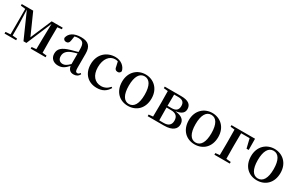

<svg xmlns="http://www.w3.org/2000/svg" viewBox="158 -1745 4533 2963"><g transform="rotate(30 2424.5 -263.5)"><path d="M127 0H247V-29L164 -36V-221L154 -492L353 -43H405L594 -491L588 -219L586 -37L506 -29V0H772V-29L697 -37L695 -232V-296L697 -491L773 -499V-527H576L415 -150L247 -527H43V-499L127 -489V-36L40 -29V0Z M1274 15C1323 15 1356 -4 1379 -46L1363 -61C1345 -38 1334 -31 1318 -31C1293 -31 1280 -47 1280 -100V-356C1280 -488 1223 -543 1097 -543C968 -543 889 -490 874 -404C880 -376 900 -362 928 -362C957 -362 981 -380 986 -428L997 -500C1020 -507 1041 -510 1062 -510C1140 -510 1171 -480 1171 -372V-324C1130 -313 1087 -302 1051 -291C907 -250 859 -199 859 -117C859 -33 918 16 1000 16C1075 16 1117 -16 1173 -77C1184 -19 1216 15 1274 15ZM1171 -109C1116 -55 1084 -41 1051 -41C1000 -41 965 -71 965 -133C965 -194 1000 -238 1077 -268C1102 -278 1136 -288 1171 -297Z M1688 16C1790 16 1854 -24 1900 -102L1883 -115C1842 -67 1792 -42 1733 -42C1622 -42 1547 -126 1547 -271C1547 -420 1620 -510 1717 -510C1735 -510 1752 -508 1769 -502L1786 -427C1791 -377 1814 -359 1847 -359C1874 -359 1891 -372 1899 -401C1881 -484 1803 -543 1706 -543C1558 -543 1428 -441 1428 -256C1428 -83 1540 16 1688 16Z M2244 16C2391 16 2507 -85 2507 -265C2507 -444 2384 -543 2244 -543C2105 -543 1982 -443 1982 -265C1982 -86 2097 16 2244 16ZM2244 -17C2156 -17 2103 -100 2103 -263C2103 -426 2156 -510 2244 -510C2333 -510 2386 -426 2386 -263C2386 -100 2333 -17 2244 -17Z M2664 0H2879C3041 0 3094 -68 3094 -141C3094 -217 3049 -267 2923 -280C3040 -298 3069 -346 3069 -401C3069 -478 3017 -527 2885 -527H2591V-499L2666 -491C2667 -435 2668 -351 2668 -296V-232C2668 -177 2667 -93 2666 -37L2591 -29V0ZM2778 -493H2852C2930 -493 2963 -459 2963 -395C2963 -326 2926 -292 2849 -292H2776ZM2776 -261H2852C2947 -261 2984 -218 2984 -145C2984 -73 2943 -33 2857 -33H2778L2776 -232Z M3433 16C3580 16 3696 -85 3696 -265C3696 -444 3573 -543 3433 -543C3294 -543 3171 -443 3171 -265C3171 -86 3286 16 3433 16ZM3433 -17C3345 -17 3292 -100 3292 -263C3292 -426 3345 -510 3433 -510C3522 -510 3575 -426 3575 -263C3575 -100 3522 -17 3433 -17Z M3780 -499 3855 -491C3856 -435 3857 -349 3857 -287V-232C3857 -177 3856 -93 3855 -37L3780 -29V0H4054V-29L3972 -37L3970 -232V-287L3972 -493H4123L4163 -328H4202L4200 -527H3780Z M4542 16C4689 16 4805 -85 4805 -265C4805 -444 4682 -543 4542 -543C4403 -543 4280 -443 4280 -265C4280 -86 4395 16 4542 16ZM4542 -17C4454 -17 4401 -100 4401 -263C4401 -426 4454 -510 4542 -510C4631 -510 4684 -426 4684 -263C4684 -100 4631 -17 4542 -17Z"/></g></svg>

Font: Noto Serif JP SemiBold
Style: Regular
Weight: 600
Designer: Ryoko NISHIZUKA 西塚涼子 (kana & ideographs); Frank Grießhammer (Latin, Greek & Cyrillic); Wenlong ZHANG 张文龙 (bopomofo); San
Foundry: Adobe
Version: Version 2.001;hotconv 1.1.0;makeotfexe 2.6.0